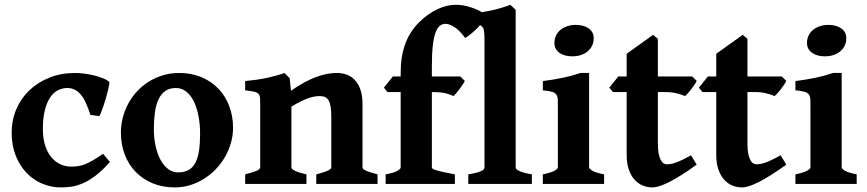

<svg xmlns="http://www.w3.org/2000/svg" viewBox="-20 -777 3661 811"><path d="M444.3 -92.8Q412.6 -57.1 384.8 -35.9Q356.9 -14.6 331.5 -3.4Q306.2 7.8 283 11.2Q259.8 14.6 236.8 14.6Q195.8 14.6 158.2 -1.2Q120.6 -17.1 92 -46.9Q63.5 -76.7 46.4 -119.6Q29.3 -162.6 29.3 -216.8Q29.3 -269.5 48.8 -315.4Q68.4 -361.3 103.8 -395.3Q139.2 -429.2 188.5 -449Q237.8 -468.8 297.9 -468.8Q314 -468.8 335.4 -466.1Q356.9 -463.4 377.7 -458.3Q398.4 -453.1 416 -446Q433.6 -439 441.9 -430.2Q442.4 -426.3 440.4 -415.3Q438.5 -404.3 434.8 -389.9Q431.2 -375.5 426.3 -359.1Q421.4 -342.8 416.5 -328.1Q411.6 -313.5 407 -302.2Q402.3 -291 399.4 -286.6L361.8 -291.5Q352.5 -320.8 342.8 -342Q333 -363.3 321.3 -377.4Q309.6 -391.6 295.4 -398.4Q281.2 -405.3 263.7 -405.3Q243.7 -405.3 225.1 -396Q206.5 -386.7 192.4 -366.2Q178.2 -345.7 169.7 -312.7Q161.1 -279.8 161.1 -231.9Q161.1 -193.8 170.2 -164.3Q179.2 -134.8 195.6 -114.5Q211.9 -94.2 233.9 -83.7Q255.9 -73.2 281.7 -73.2Q295.4 -73.2 308.6 -75Q321.8 -76.7 337.2 -82.5Q352.5 -88.4 371.3 -99.1Q390.1 -109.9 415.5 -127.4Z M825.2 -212.4Q825.2 -251 818.6 -285.9Q812 -320.8 799.3 -347.4Q786.6 -374 767.3 -389.6Q748 -405.3 723.1 -405.3Q695.3 -405.3 677.2 -392.1Q659.2 -378.9 648.7 -355.5Q638.2 -332 634 -300Q629.9 -268.1 629.9 -231Q629.9 -192.4 637.5 -159.2Q645 -126 658.4 -101.3Q671.9 -76.7 690.7 -62.7Q709.5 -48.8 731.9 -48.8Q759.3 -48.8 777.3 -59.3Q795.4 -69.8 805.9 -90.6Q816.4 -111.3 820.8 -141.8Q825.2 -172.4 825.2 -212.4ZM964.4 -236.8Q964.4 -204.1 955.3 -172.9Q946.3 -141.6 930.2 -113.8Q914.1 -85.9 891.4 -62.3Q868.7 -38.6 841.3 -21.5Q814 -4.4 782.7 5.1Q751.5 14.6 718.3 14.6Q666.5 14.6 624.5 -2.9Q582.5 -20.5 552.7 -51.3Q522.9 -82 506.8 -124.5Q490.7 -167 490.7 -216.8Q490.7 -249 498.8 -280.3Q506.8 -311.5 522 -339.6Q537.1 -367.7 559.1 -391.4Q581.1 -415 608.4 -432.1Q635.7 -449.2 668.2 -459Q700.7 -468.8 737.3 -468.8Q788.6 -468.8 830.6 -451.2Q872.6 -433.6 902.3 -402.6Q932.1 -371.6 948.2 -329.1Q964.4 -286.6 964.4 -236.8Z M1315.9 0V-40.5Q1351.1 -49.8 1365.2 -56.6Q1379.4 -63.5 1379.4 -70.3V-279.8Q1379.4 -305.7 1377 -323.2Q1374.5 -340.8 1368.9 -351.3Q1363.3 -361.8 1354.2 -366.5Q1345.2 -371.1 1331.5 -371.1Q1321.3 -371.1 1309.8 -369.4Q1298.3 -367.7 1284.4 -363Q1270.5 -358.4 1252.4 -349.6Q1234.4 -340.8 1210.9 -326.7V-70.3Q1210.9 -63 1226.8 -55.2Q1242.7 -47.4 1274.4 -40.5V0H1015.6V-40.5Q1047.9 -48.8 1063.5 -55.4Q1079.1 -62 1079.1 -70.3V-332.5Q1079.1 -351.6 1078.4 -362.8Q1077.6 -374 1072 -380.4Q1066.4 -386.7 1053.5 -389.6Q1040.5 -392.6 1015.6 -395.5V-434.6Q1041 -437 1063.2 -440.2Q1085.4 -443.4 1105.2 -447.5Q1125 -451.7 1143.8 -456.8Q1162.6 -461.9 1181.6 -468.8L1203.6 -446.8L1209 -393.6Q1239.7 -415 1266.6 -429.4Q1293.5 -443.8 1317.6 -452.6Q1341.8 -461.4 1363 -465.1Q1384.3 -468.8 1403.3 -468.8Q1424.3 -468.8 1443.8 -461.9Q1463.4 -455.1 1478.3 -439.7Q1493.2 -424.3 1502.2 -399.2Q1511.2 -374 1511.2 -337.4V-70.3Q1511.2 -66.9 1513.9 -63.7Q1516.6 -60.5 1523.7 -57.1Q1530.8 -53.7 1543.2 -49.6Q1555.7 -45.4 1574.7 -40.5V0Z M2031.2 -710Q2031.2 -703.6 2026.1 -694.8Q2021 -686 2012.9 -676.5Q2004.9 -667 1995.1 -657.2Q1985.4 -647.5 1975.8 -639.4Q1966.3 -631.3 1958 -625.2Q1949.7 -619.1 1944.8 -616.7Q1921.4 -648.4 1899.9 -662.4Q1878.4 -676.3 1861.8 -676.3Q1849.1 -676.3 1838.6 -668.7Q1828.1 -661.1 1820.3 -641.1Q1812.5 -621.1 1808.3 -585.9Q1804.2 -550.8 1804.2 -496.1V-454.1H1924.3L1943.4 -435.1Q1939 -426.3 1932.4 -416.7Q1925.8 -407.2 1919.2 -398.4Q1912.6 -389.6 1906.2 -382.3Q1899.9 -375 1895.5 -371.1Q1884.3 -377 1863.8 -382.6Q1843.3 -388.2 1804.2 -388.2V-69.3Q1804.2 -66.4 1808.6 -63.5Q1813 -60.5 1824.2 -57.4Q1835.4 -54.2 1854 -50Q1872.6 -45.9 1901.4 -40.5V0H1608.9V-40.5Q1642.6 -46.4 1657.5 -54.9Q1672.4 -63.5 1672.4 -69.3V-388.2H1616.7L1601.6 -406.7L1639.6 -454.1H1672.4V-469.2Q1672.4 -538.6 1691.4 -590.8Q1710.4 -643.1 1750 -682.6Q1769.5 -702.1 1790 -716.3Q1810.5 -730.5 1830.6 -739.5Q1850.6 -748.5 1869.6 -752.7Q1888.7 -756.8 1905.3 -756.8Q1929.2 -756.8 1951.9 -751Q1974.6 -745.1 1992.2 -737.5Q2009.8 -730 2020.5 -722.2Q2031.2 -714.4 2031.2 -710Z M1958 0V-40.5Q1979 -43.9 1992.4 -47.6Q2005.9 -51.3 2013.4 -54.9Q2021 -58.6 2023.7 -62.5Q2026.4 -66.4 2026.4 -70.3V-613.3Q2026.4 -635.3 2024.2 -647.5Q2022 -659.7 2015.1 -665.8Q2008.3 -671.9 1995.8 -674.1Q1983.4 -676.3 1962.9 -678.7V-717.8Q1989.7 -721.2 2012.5 -724.9Q2035.2 -728.5 2055.7 -732.9Q2076.2 -737.3 2095.7 -743.2Q2115.2 -749 2135.7 -756.8L2158.2 -735.4V-70.3Q2158.2 -66.4 2161.4 -62.7Q2164.6 -59.1 2172.4 -55.2Q2180.2 -51.3 2193.4 -47.6Q2206.5 -43.9 2226.6 -40.5V0Z M2272.9 0V-40.5Q2306.2 -47.4 2321.3 -55.4Q2336.4 -63.5 2336.4 -70.3V-312.5Q2336.4 -337.4 2336.2 -352.8Q2335.9 -368.2 2330.6 -376.7Q2325.2 -385.3 2312 -389.2Q2298.8 -393.1 2272.9 -395.5V-434.6Q2318.8 -440.4 2357.4 -448.5Q2396 -456.5 2432.1 -468.8H2468.3V-70.3Q2468.3 -64.5 2482.2 -55.9Q2496.1 -47.4 2531.7 -40.5V0ZM2487.8 -615.7Q2487.8 -598.1 2481 -584Q2474.1 -569.8 2461.9 -559.8Q2449.7 -549.8 2433.3 -544.4Q2417 -539.1 2397.5 -539.1Q2382.8 -539.1 2369.4 -542.2Q2356 -545.4 2345.2 -552.5Q2334.5 -559.6 2328.1 -570.3Q2321.8 -581.1 2321.8 -595.7Q2321.8 -613.3 2328.9 -627.4Q2335.9 -641.6 2348.1 -651.4Q2360.4 -661.1 2376.7 -666.5Q2393.1 -671.9 2412.1 -671.9Q2426.3 -671.9 2439.9 -668.7Q2453.6 -665.5 2464.1 -658.7Q2474.6 -651.9 2481.2 -641.4Q2487.8 -630.9 2487.8 -615.7Z M2922.9 -81.5Q2852.5 -31.2 2807.1 -8.3Q2761.7 14.6 2735.8 14.6Q2713.4 14.6 2693.6 6.1Q2673.8 -2.4 2658.9 -19.8Q2644 -37.1 2635.5 -62.7Q2627 -88.4 2627 -122.6V-388.2H2568.8L2553.7 -406.7L2591.8 -454.1H2627V-549.8L2738.8 -629.9L2758.8 -612.8V-454.1H2903.8L2922.9 -435.1Q2918.5 -426.3 2911.9 -416.7Q2905.3 -407.2 2898.4 -398.4Q2891.6 -389.6 2885 -382.3Q2878.4 -375 2873.5 -371.1Q2867.7 -374 2858.6 -377Q2849.6 -379.9 2838.9 -382.6Q2828.1 -385.3 2816.4 -386.7Q2804.7 -388.2 2793.9 -388.2H2758.8V-169.4Q2758.8 -145.5 2762 -129.2Q2765.1 -112.8 2770.3 -102.5Q2775.4 -92.3 2782.2 -87.6Q2789.1 -83 2796.4 -83Q2805.2 -83 2814.5 -84.7Q2823.7 -86.4 2835.4 -90.6Q2847.2 -94.7 2862.5 -102.1Q2877.9 -109.4 2898.9 -121.1Z M3301.3 -81.5Q3231 -31.2 3185.5 -8.3Q3140.1 14.6 3114.3 14.6Q3091.8 14.6 3072 6.1Q3052.2 -2.4 3037.4 -19.8Q3022.5 -37.1 3013.9 -62.7Q3005.4 -88.4 3005.4 -122.6V-388.2H2947.3L2932.1 -406.7L2970.2 -454.1H3005.4V-549.8L3117.2 -629.9L3137.2 -612.8V-454.1H3282.2L3301.3 -435.1Q3296.9 -426.3 3290.3 -416.7Q3283.7 -407.2 3276.9 -398.4Q3270 -389.6 3263.4 -382.3Q3256.8 -375 3252 -371.1Q3246.1 -374 3237.1 -377Q3228 -379.9 3217.3 -382.6Q3206.5 -385.3 3194.8 -386.7Q3183.1 -388.2 3172.4 -388.2H3137.2V-169.4Q3137.2 -145.5 3140.4 -129.2Q3143.6 -112.8 3148.7 -102.5Q3153.8 -92.3 3160.6 -87.6Q3167.5 -83 3174.8 -83Q3183.6 -83 3192.9 -84.7Q3202.1 -86.4 3213.9 -90.6Q3225.6 -94.7 3241 -102.1Q3256.3 -109.4 3277.3 -121.1Z M3339.8 0V-40.5Q3373 -47.4 3388.2 -55.4Q3403.3 -63.5 3403.3 -70.3V-312.5Q3403.3 -337.4 3403.1 -352.8Q3402.8 -368.2 3397.5 -376.7Q3392.1 -385.3 3378.9 -389.2Q3365.7 -393.1 3339.8 -395.5V-434.6Q3385.7 -440.4 3424.3 -448.5Q3462.9 -456.5 3499 -468.8H3535.2V-70.3Q3535.2 -64.5 3549.1 -55.9Q3563 -47.4 3598.6 -40.5V0ZM3554.7 -615.7Q3554.7 -598.1 3547.9 -584Q3541 -569.8 3528.8 -559.8Q3516.6 -549.8 3500.2 -544.4Q3483.9 -539.1 3464.4 -539.1Q3449.7 -539.1 3436.3 -542.2Q3422.9 -545.4 3412.1 -552.5Q3401.4 -559.6 3395 -570.3Q3388.7 -581.1 3388.7 -595.7Q3388.7 -613.3 3395.8 -627.4Q3402.8 -641.6 3415 -651.4Q3427.2 -661.1 3443.6 -666.5Q3460 -671.9 3479 -671.9Q3493.2 -671.9 3506.8 -668.7Q3520.5 -665.5 3531 -658.7Q3541.5 -651.9 3548.1 -641.4Q3554.7 -630.9 3554.7 -615.7Z"/></svg>

Font: Gentium Book Basic
Style: Bold
Weight: 700
Designer: J. Victor Gaultney and Annie Olsen
Foundry: SIL International
Version: Version 1.102; 2013; Maintenance release